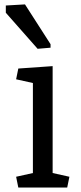

<svg xmlns="http://www.w3.org/2000/svg" viewBox="-20 -835 362 855"><path d="M214.4 -64.5 289.1 -47.9 279.3 0H61.5L51.8 -47.9L126.5 -64.5V-465.3L51.8 -481.9L61.5 -529.8L214.4 -540.5ZM205.1 -622.6 147.5 -617.7 5.9 -778.3V-810.5L91.3 -815.4L205.1 -638.2Z"/></svg>

Font: NoticiaText-Regular
Style: Regular
Weight: 400
Designer: JM Sole
Foundry: JM Sole
Version: Version 1.003